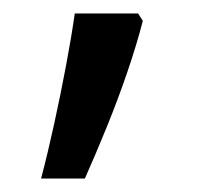

<svg xmlns="http://www.w3.org/2000/svg" viewBox="-20 -136 308 285"><path d="M192 -105Q183 -70 169 -29Q155 12 138.5 52.5Q122 93 106 129H41Q51 91 60.5 47.5Q70 4 78 -38.5Q86 -81 91 -116H185Z"/></svg>

Font: korean115
Style: Regular
Weight: 400
Designer: Monotype Design Team
Foundry: Monotype Imaging Inc.
Version: Version 2.013